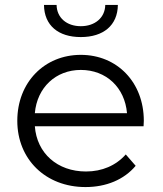

<svg xmlns="http://www.w3.org/2000/svg" viewBox="-20 -752 658 777"><path d="M326 5C410 5 482 -25 529 -81L489 -127C449 -82 393 -58 328 -58C212 -58 129 -132 121 -241H561L562 -263C562 -419 454 -530 307 -530C160 -530 50 -419 50 -263C50 -108 164 5 326 5ZM307 -469C410 -469 485 -398 494 -294H121C130 -398 206 -469 307 -469ZM158 -732C159 -649 216 -602 307 -602C398 -602 456 -649 457 -732H406C405 -680 364 -646 307 -646C250 -646 210 -680 209 -732Z"/></svg>

Font: Malon Grotesk
Style: Regular
Weight: 400
Designer: Julieta Ulanovsky
Foundry: Julieta Ulanovsky
Version: Version 7.200